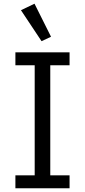

<svg xmlns="http://www.w3.org/2000/svg" viewBox="-20 -1015 458 1035"><path d="M255 -817 204 -793 93 -960 166 -995ZM355 0H63V-70H167V-663H63V-733H355V-663H251V-70H355Z"/></svg>

Font: IBM Plex Sans JP
Style: Regular
Weight: 400
Designer: Mike Abbink; Paul van der Laan; Pieter van Rosmalen; Wujin Sim; Yejin Wi; Jinhee Kim; Boomi Park; Yona Kim; Kichan Ma
Foundry: Sandoll Inc.
Version: Version 1.001